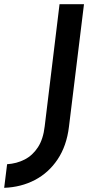

<svg xmlns="http://www.w3.org/2000/svg" viewBox="-60 -748 462 919"><path d="M270 -141Q259 -50 216 14.5Q173 79 107 113.5Q41 148 -40 151L-26 38Q20 35 58 15.5Q96 -4 121.5 -43Q147 -82 154 -144L225 -728H342Z"/></svg>

Font: Josefin Sans Thin SemiBold
Style: Italic
Weight: 600
Italic angle: -7°
Version: Version 2.000